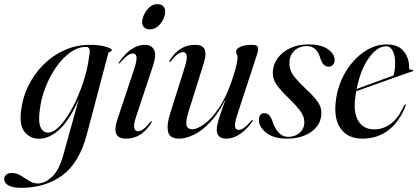

<svg xmlns="http://www.w3.org/2000/svg" viewBox="-91 -658 2007 923"><path d="M326.5 -12Q290 126 208 185.5Q126 245 10.5 245Q-30.5 245 -50.8 233Q-71 221 -71 203.5Q-71 191 -61.5 182.2Q-52 173.5 -33 173.5Q-11 173.5 9.2 186.2Q29.5 199 49.2 211.5Q69 224 90.5 224Q125 224 159.5 191.5Q194 159 214.5 83L287.5 -180.5Q243.5 -80.5 195 -35.8Q146.5 9 96.5 9Q56 9 28.8 -21.8Q1.5 -52.5 10 -123.5Q17 -188 45.2 -245.5Q73.5 -303 118.2 -347.5Q163 -392 219.8 -417.2Q276.5 -442.5 340.5 -442.5Q384.5 -442.5 415.2 -434Q446 -425.5 446 -418Q446 -411.5 438.5 -409.5Q431 -407.5 429 -400ZM99.5 -123Q94.5 -81 100 -59Q105.5 -37 116.5 -28.8Q127.5 -20.5 139 -20.5Q167 -20.5 198.2 -54.2Q229.5 -88 258.5 -142.8Q287.5 -197.5 308.8 -261.8Q330 -326 337.5 -386.5Q342 -408 339.5 -420.2Q337 -432.5 322 -432.5Q284.5 -432.5 247.8 -406.5Q211 -380.5 179.5 -336Q148 -291.5 126.8 -236.2Q105.5 -181 99.5 -123Z M629 -517Q611 -517 601.5 -526.8Q592 -536.5 592 -551.5Q592 -568 601.8 -588.2Q611.5 -608.5 627.8 -623.2Q644 -638 663 -638Q684.5 -638 693.8 -628Q703 -618 703 -604Q703 -584 693.2 -564Q683.5 -544 667 -530.5Q650.5 -517 629 -517ZM565 -102.5Q550 -58 554.2 -42.5Q558.5 -27 571.5 -27Q582.5 -27 596.2 -36Q610 -45 630.5 -70.5Q634.5 -76 637 -75Q640 -74 636 -66.5Q614 -31 583.8 -11.2Q553.5 8.5 514 8.5Q443.5 8.5 472.5 -81.5L552 -320Q568 -367.5 565.2 -384.2Q562.5 -401 548 -401Q537.5 -401 523.2 -391.8Q509 -382.5 486 -356Q482.5 -351.5 480 -352.5Q477.5 -353 481 -358Q507.5 -398.5 539.5 -420.5Q571.5 -442.5 604.5 -442.5Q636.5 -442.5 649.2 -419.2Q662 -396 645.5 -345Z M1124 -82Q1127 -81 1123 -76Q1096.5 -36 1063.2 -13.8Q1030 8.5 997.5 8.5Q951 8.5 951 -34.5Q951 -52.5 959.2 -80.2Q967.5 -108 977.8 -136.2Q988 -164.5 994.5 -183.5Q959 -112 919 -70Q879 -28 840.2 -9.8Q801.5 8.5 770.5 8.5Q725 8.5 717.2 -24.2Q709.5 -57 726.5 -111L796 -331.5Q810.5 -378 806.2 -392.8Q802 -407.5 789 -407.5Q778.5 -407.5 764.5 -398.2Q750.5 -389 730.5 -364Q726 -358.5 724 -359Q721 -360 725 -368Q746.5 -403 776.8 -422.8Q807 -442.5 846.5 -442.5Q883 -442.5 892.8 -420.5Q902.5 -398.5 888 -352.5L816 -123Q800 -72.5 806 -54.5Q812 -36.5 834 -36.5Q855 -36.5 889 -60Q923 -83.5 959.8 -136.5Q996.5 -189.5 1026 -277.5Q1041.5 -324 1046.2 -348Q1051 -372 1051 -383.5Q1051 -392 1047.5 -397Q1044 -402 1044 -410Q1044 -423.5 1064.8 -433Q1085.5 -442.5 1120.5 -442.5Q1144.5 -442.5 1148.5 -432Q1152.5 -421.5 1145.5 -399L1052 -113.5Q1036 -66 1038.8 -49.8Q1041.5 -33.5 1056 -33.5Q1067 -33.5 1081 -42.8Q1095 -52 1118 -78.5Q1121.5 -82.5 1124 -82Z M1294.5 0Q1327.5 0 1349.8 -20Q1372 -40 1372 -70.5Q1372.5 -93.5 1357.2 -117.5Q1342 -141.5 1301.5 -181.5Q1256 -225 1237.5 -252.5Q1219 -280 1220.5 -314.5Q1222.5 -349 1244.2 -378.8Q1266 -408.5 1303.8 -426.5Q1341.5 -444.5 1391 -444.5Q1453 -444.5 1485 -421.8Q1517 -399 1517.5 -371.5Q1518 -356 1509.8 -346.8Q1501.5 -337.5 1489.5 -337.5Q1475 -337.5 1464.5 -348Q1454 -358.5 1446.5 -386Q1428.5 -436.5 1384.5 -436.5Q1348 -436.5 1324.2 -414.2Q1300.5 -392 1300.5 -355.5Q1300 -337 1306 -320.2Q1312 -303.5 1329.5 -282.2Q1347 -261 1382 -228Q1424.5 -188.5 1440.5 -162.8Q1456.5 -137 1453.5 -105Q1449.5 -55 1403.8 -23.2Q1358 8.5 1288 8.5Q1225 8.5 1189.2 -19.5Q1153.5 -47.5 1153.5 -81.5Q1153.5 -95.5 1160 -104.8Q1166.5 -114 1179.5 -114Q1194.5 -114 1204.5 -102.5Q1214.5 -91 1222.5 -63.5Q1237.5 -29 1255 -14.5Q1272.5 0 1294.5 0Z M1858.5 -148Q1829.5 -73.5 1776.8 -32.5Q1724 8.5 1650 8.5Q1582.5 8.5 1547.2 -39Q1512 -86.5 1524 -178Q1534 -251 1570 -311.5Q1606 -372 1658.2 -408.2Q1710.5 -444.5 1769 -444.5Q1823.5 -444.5 1850.2 -411Q1877 -377.5 1875.5 -333Q1875 -321 1889.5 -322.5Q1894.5 -323 1895.5 -320Q1896 -317 1891 -315Q1884.5 -313 1854 -302.2Q1823.5 -291.5 1781.2 -276.5Q1739 -261.5 1695.8 -246Q1652.5 -230.5 1621.5 -219.5Q1619 -207.5 1617.5 -195.5Q1606.5 -118.5 1631.2 -77.2Q1656 -36 1708 -36Q1752 -36 1788.8 -64Q1825.5 -92 1851.5 -151Q1854 -156.5 1857 -156Q1861 -155 1858.5 -148ZM1765.5 -435.5Q1723 -435.5 1682.8 -380.2Q1642.5 -325 1623.5 -230Q1651 -240.5 1685.8 -253.2Q1720.5 -266 1751.8 -277.5Q1783 -289 1800.5 -295Q1804 -305 1806.2 -319.5Q1808.5 -334 1808.5 -354.5Q1809 -390 1797.2 -412.8Q1785.5 -435.5 1765.5 -435.5Z"/></svg>

Font: Fraunces 144pt
Style: Italic
Weight: 400
Italic angle: -16°
Version: Version 1.000;[b76b70a41]